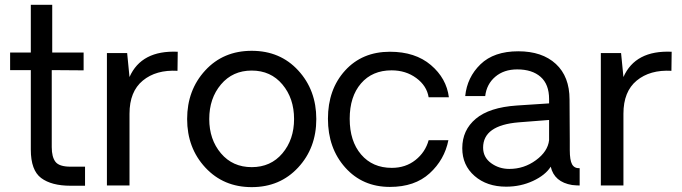

<svg xmlns="http://www.w3.org/2000/svg" viewBox="-20 -770 2830 797"><path d="M272.9 1Q193.8 1 150.9 -31Q107.9 -63 107.9 -148.9V-479H22V-551.8H107.9V-750H196.8V-551.8H327.1V-478L194.8 -479V-159.2Q194.8 -118.2 210.4 -98.1Q226.1 -78.1 272.9 -78.1H333V1Z M717.8 -555.2 716.8 -476.1Q627.9 -481 572.8 -435.5Q517.6 -390.1 517.6 -297.9V0H423.8V-549.8H507.8L517.6 -450.2Q566.9 -562 717.8 -555.2Z M1217.5 -74.5Q1142.1 6.8 1024.9 6.8Q907.7 6.8 832.3 -74.5Q756.8 -155.8 756.8 -275.9Q756.8 -396 831.8 -477.5Q906.7 -559.1 1024.9 -559.1Q1143.1 -559.1 1218 -477.5Q1293 -396 1293 -275.9Q1293 -155.8 1217.5 -74.5ZM1200.7 -275.9Q1200.7 -361.8 1152.3 -419.4Q1104 -477.1 1024.9 -477.1Q945.8 -477.1 897.2 -419.4Q848.6 -361.8 848.6 -275.9Q848.6 -190.9 897.2 -133.5Q945.8 -76.2 1024.9 -76.2Q1104 -76.2 1152.3 -133.5Q1200.7 -190.9 1200.7 -275.9Z M1598.6 5.9Q1484.9 5.9 1413.1 -74.5Q1341.3 -154.8 1341.3 -276.9Q1341.3 -398.9 1412.4 -477.1Q1483.4 -555.2 1598.6 -555.2Q1703.6 -555.2 1768.6 -500Q1833.5 -444.8 1843.3 -366.2H1759.3Q1751.5 -414.1 1708 -446Q1664.6 -478 1605.5 -478Q1525.4 -478 1478.5 -423.6Q1431.6 -369.1 1431.6 -276.9Q1431.6 -184.1 1479 -128.7Q1526.4 -73.2 1606.4 -73.2Q1663.6 -73.2 1704.6 -105.7Q1745.6 -138.2 1759.3 -188H1841.3Q1825.2 -106.9 1763.4 -50.5Q1701.7 5.9 1598.6 5.9Z M2081.1 4.9Q2001 4.9 1950 -39.6Q1898.9 -84 1898.9 -154.8Q1898.9 -230 1955.1 -277.1Q2011.2 -324.2 2125 -332L2259.3 -340.8V-358.9Q2259.3 -419.9 2224.1 -450.9Q2189 -481.9 2127 -481.9Q2071.8 -481.9 2035.9 -451.4Q2000 -420.9 1994.1 -371.1H1911.1Q1918.9 -449.2 1974.6 -503.2Q2030.3 -557.1 2131.3 -557.1Q2230.5 -557.1 2287.4 -504.6Q2344.2 -452.1 2344.2 -356.9Q2344.2 -316.9 2344.7 -268.1Q2345.2 -219.2 2345.2 -185.1Q2345.2 -150.9 2345.2 -147Q2345.2 -105 2354.7 -87.9Q2364.3 -70.8 2386.2 -71.8V0Q2375 0 2355 -2Q2280.8 -14.2 2266.1 -78.1Q2244.1 -43 2192.6 -19Q2141.1 4.9 2081.1 4.9ZM2094.2 -68.8Q2155.3 -68.8 2204.6 -105Q2253.9 -141.1 2259.3 -188V-272L2133.3 -262.2Q1985.4 -250 1985.4 -157.2Q1985.4 -117.2 2018.3 -93Q2051.3 -68.8 2094.2 -68.8Z M2768.1 -555.2 2767.1 -476.1Q2678.2 -481 2623 -435.5Q2567.9 -390.1 2567.9 -297.9V0H2474.1V-549.8H2558.1L2567.9 -450.2Q2617.2 -562 2768.1 -555.2Z"/></svg>

Font: ø
Style: ø
Weight: 400
Designer: Samuel Oakes
Foundry: Samuel Oakes
Version: Version 1.000;PS 001.000;hotconv 1.0.88;makeotf.lib2.5.64775